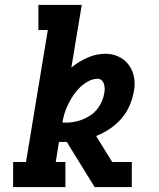

<svg xmlns="http://www.w3.org/2000/svg" viewBox="-20 -755 640 775"><path d="M33 0V-101H85L173 -634H135V-735H310L268 -482Q298 -507 333.5 -522.5Q369 -538 406 -538Q434 -538 458.5 -526.5Q483 -515 499 -494Q515 -473 520.5 -445.5Q526 -418 521 -390Q516 -360 504 -331Q492 -302 471.5 -278Q451 -254 424.5 -236Q398 -218 368 -206L433 -101H512V0H362L260 -165L250 -182Q247 -182 245 -182Q243 -182 240 -182Q235 -182 229.5 -182Q224 -182 218 -182L205 -101H244V0ZM246 -260Q272 -260 298 -267.5Q324 -275 346.5 -290.5Q369 -306 383 -330Q397 -354 401 -380Q403 -389 402.5 -398.5Q402 -408 399.5 -416.5Q397 -425 390.5 -431Q384 -437 374 -437Q355 -437 336.5 -427Q318 -417 303 -402.5Q288 -388 276.5 -371Q265 -354 256 -336Q247 -318 241 -299Q235 -280 232 -261Q235 -260 238.5 -260Q242 -260 246 -260Z"/></svg>

Font: Iosevka Curly Slab Extended
Style: Bold Italic
Weight: 700
Width: 7
Italic angle: -9°
Monospace: yes
Designer: Belleve Invis
Foundry: Belleve Invis
Version: Version 11.0.0; ttfautohint (v1.8.3)